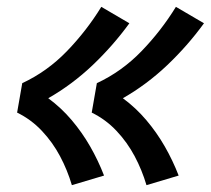

<svg xmlns="http://www.w3.org/2000/svg" viewBox="-20 -626 616 561"><path d="M408 -85 502 -113Q485 -157 461.5 -198Q438 -239 407.5 -275Q377 -311 339 -339Q409 -379 468.5 -435.5Q528 -492 576 -558L494 -606Q451 -536 393.5 -476.5Q336 -417 263 -383L248 -297Q289 -277 320.5 -243.5Q352 -210 373.5 -169.5Q395 -129 408 -85ZM190 -85 284 -113Q267 -157 243.5 -198Q220 -239 189.5 -275Q159 -311 121 -339Q191 -379 250.5 -435.5Q310 -492 358 -558L276 -606Q233 -536 175.5 -476.5Q118 -417 45 -383L30 -297Q71 -277 102.5 -243.5Q134 -210 155.5 -169.5Q177 -129 190 -85Z"/></svg>

Font: Iosevka Sparkle SmBdObl
Style: Regular
Weight: 600
Italic angle: -9°
Designer: Belleve Invis
Foundry: Belleve Invis
Version: Version 4.5.0; ttfautohint (v1.8.3)